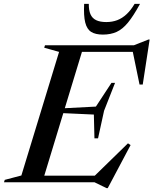

<svg xmlns="http://www.w3.org/2000/svg" viewBox="-58 -938 790 988"><path d="M246 -671 169.5 -692.5 173.5 -705H374L159.5 0H-37.5L-33.5 -12.5L52 -35ZM623 -682.5 676.5 -671H289.5L301 -705H631L705.5 -734.5H712L676.5 -503H660ZM490 30 428.5 0H85.5L97.5 -34H499.5L419.5 -24L600.5 -200.5L614 -191.5L496.5 30ZM446.5 -226H428L425 -348.5L207 -358.5L214 -378L435.5 -389.5L515.5 -511.5H534L477.5 -368ZM489 -824.5Q519.5 -824.5 545.2 -834.2Q571 -844 593.2 -864.8Q615.5 -885.5 634.5 -918H662.5Q629 -856.5 600.8 -822Q572.5 -787.5 542 -773.8Q511.5 -760 471.5 -760Q433 -760 411 -774Q389 -788 380.5 -822.5Q372 -857 375 -918H399Q398.5 -885.5 407.5 -864.8Q416.5 -844 436.8 -834.2Q457 -824.5 489 -824.5Z"/></svg>

Font: Newsreader 60pt Medium
Style: Italic
Weight: 500
Italic angle: -17°
Designer: Hugues Gentile
Foundry: Production Type
Version: Version 1.003